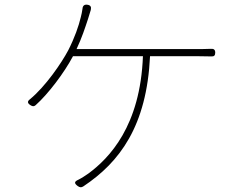

<svg xmlns="http://www.w3.org/2000/svg" viewBox="-20 -777 1020 810"><path d="M435 -540H583C572 -245 441 -110 353 -45C340 -36 325 -26 311 -19C293 -11 292 -4 308 8C317 14 323 15 332 9C485 -93 599 -245 613 -540H807C824 -540 849 -539 871 -539C883 -538 888 -543 888 -555C888 -567 882 -572 870 -571C849 -570 825 -570 807 -570H555H303C326 -619 339 -660 351 -696C355 -709 359 -722 363 -735C366 -748 362 -755 349 -757C336 -759 329 -753 328 -740C326 -727 324 -716 321 -705C312 -667 295 -618 268 -565C240 -512 172 -412 106 -358C94 -349 96 -341 109 -333C117 -328 123 -327 130 -333C183 -380 251 -470 288 -540Z"/></svg>

Font: GenSenRounded2 TW EL
Style: Regular
Weight: 250
Version: Version 2.100;PS 2.1;hotconv 16.6.51;makeotf.lib2.5.65220 DE